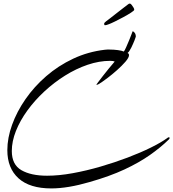

<svg xmlns="http://www.w3.org/2000/svg" viewBox="-20 -931 968 1073"><path d="M267 122Q146 122 83.5 65.5Q21 9 21 -92Q21 -160 47.5 -233.5Q74 -307 122.5 -377Q171 -447 238.5 -505.5Q306 -564 389 -603Q472 -642 566 -653Q572 -654 579 -654Q586 -654 593 -654Q616 -654 638.5 -651Q661 -648 672 -643Q677 -649 685 -667Q693 -685 701.5 -705.5Q710 -726 715.5 -741Q721 -756 721 -756Q726 -756 732.5 -748Q739 -740 739 -726Q739 -724 731.5 -705Q724 -686 713.5 -664.5Q703 -643 693 -635Q701 -631 701 -623Q701 -609 681 -586Q661 -563 634 -539Q607 -515 582.5 -496.5Q558 -478 549 -472Q527 -457 521 -457Q519 -457 519 -459Q519 -459 529 -472.5Q539 -486 555 -506.5Q571 -527 588.5 -548.5Q606 -570 621 -587Q613 -591 596 -591Q534 -591 469.5 -569Q405 -547 343.5 -508.5Q282 -470 228 -420Q174 -370 133 -313.5Q92 -257 69 -199Q46 -141 46 -87Q46 -11 99.5 20Q153 51 243 51Q309 51 386 37Q463 23 542 0Q621 -23 693.5 -50.5Q766 -78 823.5 -106.5Q881 -135 914 -159Q919 -164 924 -164Q928 -164 928 -160Q928 -156 924 -152Q878 -107 817.5 -64.5Q757 -22 675.5 16Q594 54 482 86Q359 122 267 122ZM567 -790Q562 -790 562 -798Q562 -804 573 -812Q578 -815 595.5 -829Q613 -843 634.5 -859.5Q656 -876 672.5 -889Q689 -902 692 -904Q698 -909 700.5 -910Q703 -911 706 -911Q710 -911 716 -903.5Q722 -896 726.5 -888Q731 -880 730 -876Q730 -872 712.5 -860.5Q695 -849 670 -835.5Q645 -822 622.5 -811Q600 -800 589 -796Q574 -790 567 -790Z"/></svg>

Font: Comforter
Style: Regular
Weight: 400
Designer: Robert E. Leuschke
Foundry: Robert E. Leuschke
Version: Version 1.013; ttfautohint (v1.8.3)